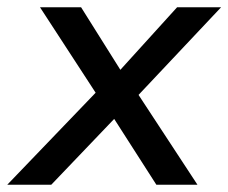

<svg xmlns="http://www.w3.org/2000/svg" viewBox="-46 -508 628 528"><path d="M-26 0 217 -253 64 -488H177L285 -316L441 -488H562L335 -247L497 0H384L268 -181L95 0Z"/></svg>

Font: Nunito Sans SemiBold
Style: Italic
Weight: 600
Italic angle: -9°
Designer: Vernon Adams
Foundry: Vernon Adams
Version: Version 3.006; ttfautohint (v1.8.3)